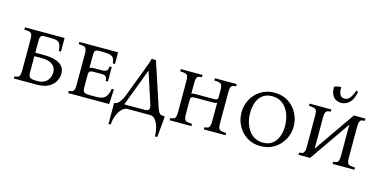

<svg xmlns="http://www.w3.org/2000/svg" viewBox="-88 -1253 3822 1928"><g transform="rotate(15 1823.5 -289.0)"><path d="M515 -171Q515 -132 494.5 -92.5Q474 -53 428 -26.5Q382 0 303 0H66V-23Q88 -24 101 -29Q114 -34 120 -50Q126 -66 126 -100V-425Q126 -460 119 -475.5Q112 -491 94 -496Q76 -501 41 -502V-525H453V-384H430Q428 -440 409 -464.5Q390 -489 329 -489H251Q230 -489 218.5 -479Q207 -469 207 -425V-306H292Q361 -306 404.5 -294Q448 -282 472.5 -262Q497 -242 506 -218.5Q515 -195 515 -171ZM207 -100Q207 -57 227.5 -46.5Q248 -36 297 -36Q342 -36 369 -50.5Q396 -65 410 -86Q424 -107 428.5 -127.5Q433 -148 433 -161Q433 -213 394 -241.5Q355 -270 292 -270H207Z M631 0V-23Q653 -24 666 -29Q679 -34 685 -50Q691 -66 691 -100V-425Q691 -460 684 -475.5Q677 -491 659 -496Q641 -501 606 -502V-525H1009V-404H986Q985 -432 976 -450.5Q967 -469 943.5 -479Q920 -489 874 -489H816Q795 -489 783.5 -479Q772 -469 772 -425V-298Q780 -304 791.5 -306Q803 -308 819 -308H902Q931 -308 946.5 -320Q962 -332 963 -365H986V-215H963Q962 -248 949.5 -260Q937 -272 902 -272H821Q794 -272 783 -263Q772 -254 772 -228V-100Q772 -57 787.5 -46.5Q803 -36 848 -36H919Q984 -36 1011 -71Q1038 -106 1042 -155H1065L1057 0Z M1430 -447 1544 -100Q1556 -64 1566.5 -48Q1577 -32 1591.5 -28.5Q1606 -25 1629 -23L1609 195H1586Q1585 148 1572.5 103Q1560 58 1537.5 29Q1515 0 1482 0H1249Q1217 0 1189 29Q1161 58 1144 103Q1127 148 1125 195H1102V-23Q1134 -25 1157.5 -56Q1181 -87 1196 -126L1318 -447Q1328 -473 1336.5 -497.5Q1345 -522 1352 -548H1397Q1404 -522 1413 -497Q1422 -472 1430 -447ZM1409 -36Q1452 -36 1460 -53Q1468 -70 1458 -100L1353 -424H1351L1204 -36Z M2182 -100Q2182 -66 2189 -50Q2196 -34 2214.5 -29Q2233 -24 2267 -23V0H2041V-23Q2063 -24 2076 -29Q2089 -34 2095 -50Q2101 -66 2101 -100V-293Q2088 -285 2062 -285H1869Q1847 -285 1837 -278Q1827 -271 1827 -251V-100Q1827 -66 1834 -50Q1841 -34 1859.5 -29Q1878 -24 1912 -23V0H1686V-23Q1708 -24 1721 -29Q1734 -34 1740 -50Q1746 -66 1746 -100V-425Q1746 -460 1739 -475.5Q1732 -491 1714 -496Q1696 -501 1661 -502V-525H1887V-502Q1865 -501 1852 -496Q1839 -491 1833 -475.5Q1827 -460 1827 -425V-313Q1840 -321 1867 -321H2060Q2080 -321 2089.5 -326Q2099 -331 2101 -344V-425Q2101 -460 2094 -475.5Q2087 -491 2069 -496Q2051 -501 2016 -502V-525H2242V-502Q2220 -501 2207 -496Q2194 -491 2188 -475.5Q2182 -460 2182 -425Z M2634 -540Q2717 -540 2777.5 -501Q2838 -462 2871.5 -398.5Q2905 -335 2905 -262Q2905 -188 2870.5 -125Q2836 -62 2775 -23.5Q2714 15 2632 15Q2550 15 2489.5 -24Q2429 -63 2395.5 -126.5Q2362 -190 2362 -263Q2362 -337 2396 -400Q2430 -463 2491.5 -501.5Q2553 -540 2634 -540ZM2646 -25Q2707 -25 2745 -54.5Q2783 -84 2801.5 -133.5Q2820 -183 2820 -242Q2820 -313 2796.5 -371.5Q2773 -430 2729 -465Q2685 -500 2621 -500Q2560 -500 2521.5 -470.5Q2483 -441 2465 -392Q2447 -343 2447 -283Q2447 -212 2470.5 -153.5Q2494 -95 2538.5 -60Q2583 -25 2646 -25Z M3146 0H3025V-23Q3047 -24 3060 -29Q3073 -34 3079 -50Q3085 -66 3085 -100V-425Q3085 -460 3078 -475.5Q3071 -491 3053 -496Q3035 -501 3000 -502V-525H3226V-502Q3204 -501 3191 -496Q3178 -491 3172 -475.5Q3166 -460 3166 -425V-101L3460 -525H3581V-502Q3559 -501 3546 -496Q3533 -491 3527 -475.5Q3521 -460 3521 -425V-100Q3521 -66 3528 -50Q3535 -34 3553.5 -29Q3572 -24 3606 -23V0H3380V-23Q3402 -24 3415 -29Q3428 -34 3434 -50Q3440 -66 3440 -100V-424ZM3420 -773 3439 -764Q3426 -685 3388 -649.5Q3350 -614 3303 -614Q3275 -614 3249.5 -626.5Q3224 -639 3208.5 -669.5Q3193 -700 3193 -753Q3211 -761 3226.5 -764Q3242 -767 3264 -768Q3263 -713 3278 -688.5Q3293 -664 3325 -664Q3357 -664 3379 -691.5Q3401 -719 3420 -773Z"/></g></svg>

Font: Bona Nova SC
Style: Regular
Weight: 400
Designer: Mateusz Machalski
Foundry: Capitalics
Version: Version 4.001; ttfautohint (v1.8.4.7-5d5b)